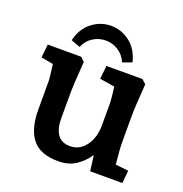

<svg xmlns="http://www.w3.org/2000/svg" viewBox="-125 -790 864 907"><g transform="rotate(20 307.5 -336.5)"><path d="M93 -191V-336Q93 -346 87 -392L84 -416L23 -427L30 -494H198L218 -475Q209 -360 209 -306V-186Q209 -137 229 -108Q249 -79 293 -79Q340 -79 370.5 -120Q401 -161 401 -225V-336Q401 -351 393 -415L318 -427L325 -494H506L527 -475Q518 -360 518 -306V-182Q518 -145 526 -71L591 -64L585 0H423L413 -78Q386 -39 350.5 -16Q315 7 263 7Q173 7 133 -43.5Q93 -94 93 -191ZM282 -606Q248 -606 218.5 -587.5Q189 -569 175 -535L129 -552Q144 -614 187 -647Q230 -680 282 -680Q334 -680 377 -647Q420 -614 435 -552L389 -535Q374 -569 345 -587.5Q316 -606 282 -606Z"/></g></svg>

Font: Andada Pro
Style: Bold
Weight: 700
Designer: Carolina Giovagnoli
Foundry: Huerta Tipografica
Version: Version 3.005; ttfautohint (v1.8.4)